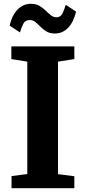

<svg xmlns="http://www.w3.org/2000/svg" viewBox="-20 -986 449 1006"><path d="M123 -74V-663L39.5 -676.5V-743H369.5V-676.5L284 -663V-73.5L369.5 -62.5V0H40.5V-63.5ZM267.5 -810.5Q241 -810.5 223.2 -821.2Q205.5 -832 192.2 -845.8Q179 -859.5 165.8 -870.2Q152.5 -881 135 -881Q112.5 -881 102.2 -861.8Q92 -842.5 84.5 -816L30.5 -852Q43 -906 72 -936Q101 -966 142 -966Q168.5 -966 186.5 -955.5Q204.5 -945 218.5 -931.2Q232.5 -917.5 245.8 -906.8Q259 -896 275 -895.5Q296.5 -895 306.8 -914.8Q317 -934.5 324.5 -961L378.5 -925Q366 -871 337.2 -840.8Q308.5 -810.5 267.5 -810.5Z"/></svg>

Font: Merriweather ExtraBold
Style: Regular
Weight: 800
Version: Version 2.100